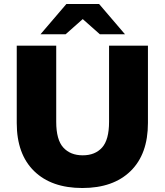

<svg xmlns="http://www.w3.org/2000/svg" viewBox="-20 -929 826 963"><path d="M393 14Q238 14 151 -71Q64 -156 64 -312V-700H262V-318Q262 -228 297.5 -189Q333 -150 395 -150Q457 -150 492 -189Q527 -228 527 -318V-700H722V-312Q722 -156 635 -71Q548 14 393 14ZM183 -757 313 -909H477L607 -757H481L340 -882H450L309 -757Z"/></svg>

Font: MOST Montserrat ExtraBold
Style: Regular
Weight: 800
Designer: Julieta Ulanovsky
Foundry: Julieta Ulanovsky
Version: Version 8.000;March 11, 2024;FontCreator 15.0.0.2926 64-bit